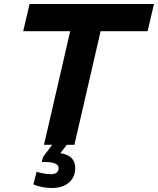

<svg xmlns="http://www.w3.org/2000/svg" viewBox="-20 -724 790 960"><path d="M128 -704H750L718 -568H483L352 0H314L282 42Q356 53 356 116Q356 162 324.5 189Q293 216 239 216Q215 216 190 211Q165 206 147 198L163 135Q204 147 236 147Q253 147 263 139Q273 131 273 117Q273 100 253 92.5Q233 85 189 86L195 61L241 0H200L331 -568H96Z"/></svg>

Font: CBA Beacon Sans Extra Bold
Style: Italic
Weight: 800
Italic angle: -13°
Designer: Wei Huang
Foundry: Wei Huang
Version: Version 1.002